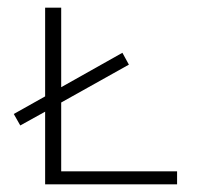

<svg xmlns="http://www.w3.org/2000/svg" viewBox="-20 -482 514 502"><path d="M140 -34H443V0H98V-190L33 -154L16 -184L98 -230V-462H140V-254L300 -344L317 -313L140 -214Z"/></svg>

Font: EauTestSC Light
Style: Regular
Weight: 300
Designer: Christian Thalmann (Catharsis Fonts)
Version: Version 0.001;PS 000.001;hotconv 1.0.88;makeotf.lib2.5.64775